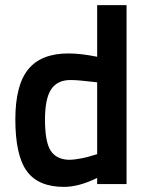

<svg xmlns="http://www.w3.org/2000/svg" viewBox="-20 -720 588 751"><path d="M475 -700V0H360V-24Q289 11 230 11Q130 11 85 -50.5Q40 -112 40 -253Q40 -387 90.5 -449Q141 -511 248 -511Q295 -511 360 -498V-700ZM248 -95Q270 -95 298 -100.5Q326 -106 343 -112L360 -117V-398Q359 -398 341.5 -400Q324 -402 299.5 -404.5Q275 -407 256 -407Q204 -407 180 -370.5Q156 -334 156 -252Q156 -165 178 -131Q200 -97 248 -95Z"/></svg>

Font: TitilliumText22L Rg
Style: Bold
Weight: 700
Designer: Campivisivi
Foundry: Campivisivi
Version: 1.000